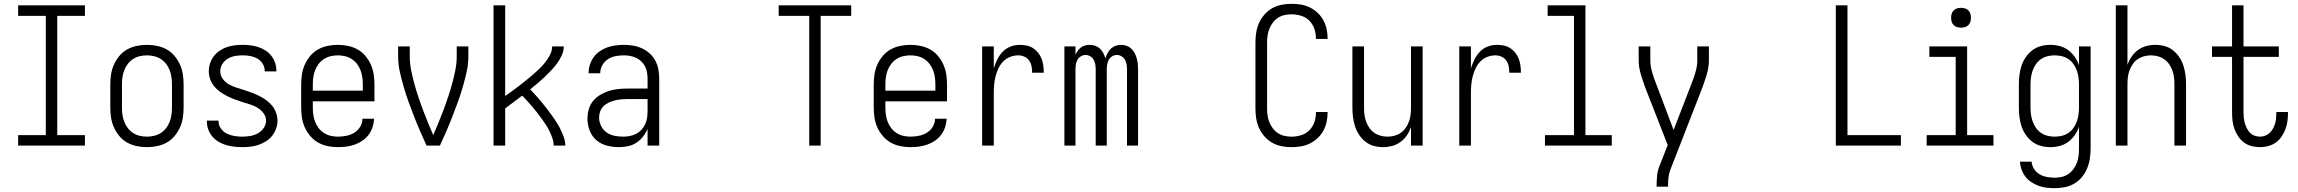

<svg xmlns="http://www.w3.org/2000/svg" viewBox="-20 -763 12040 1006"><path d="M75 0V-55H220V-680H75V-735H425V-680H280V-55H425V0Z M750 8Q723 8 696.5 2.5Q670 -3 646.5 -16Q623 -29 605.5 -50Q588 -71 577 -95.5Q566 -120 562 -146.5Q558 -173 558 -200V-320Q558 -347 562 -373.5Q566 -400 577 -424.5Q588 -449 605.5 -470Q623 -491 646.5 -504Q670 -517 696.5 -522.5Q723 -528 750 -528Q777 -528 803.5 -522.5Q830 -517 853.5 -504Q877 -491 894.5 -470Q912 -449 923 -424.5Q934 -400 938 -373.5Q942 -347 942 -320V-200Q942 -173 938 -146.5Q934 -120 923 -95.5Q912 -71 894.5 -50Q877 -29 853.5 -16Q830 -3 803.5 2.5Q777 8 750 8ZM750 -47Q769 -47 788 -51.5Q807 -56 823 -66.5Q839 -77 850.5 -92Q862 -107 869 -125Q876 -143 878.5 -162Q881 -181 881 -200V-320Q881 -339 878.5 -358Q876 -377 869 -395Q862 -413 850.5 -428Q839 -443 823 -453.5Q807 -464 788 -468.5Q769 -473 750 -473Q731 -473 712 -468.5Q693 -464 677 -453.5Q661 -443 649.5 -428Q638 -413 631 -395Q624 -377 621.5 -358Q619 -339 619 -320V-200Q619 -181 621.5 -162Q624 -143 631 -125Q638 -107 649.5 -92Q661 -77 677 -66.5Q693 -56 712 -51.5Q731 -47 750 -47Z M1249 8Q1228 8 1206.5 5.5Q1185 3 1164.5 -3Q1144 -9 1125.5 -20Q1107 -31 1093 -47.5Q1079 -64 1071.5 -84Q1064 -104 1064 -126V-131H1125V-128Q1125 -107 1137.5 -89.5Q1150 -72 1168.5 -63Q1187 -54 1207.5 -50.5Q1228 -47 1249 -47Q1270 -47 1291 -50.5Q1312 -54 1330.5 -64Q1349 -74 1361.5 -92Q1374 -110 1374 -131Q1374 -152 1360.5 -170Q1347 -188 1328.5 -199Q1310 -210 1290 -216Q1270 -222 1249.5 -228.5Q1229 -235 1209 -242.5Q1189 -250 1170 -259.5Q1151 -269 1133.5 -281.5Q1116 -294 1102.5 -310.5Q1089 -327 1081.5 -347.5Q1074 -368 1074 -389Q1074 -410 1080.5 -430.5Q1087 -451 1100 -468Q1113 -485 1130.5 -497Q1148 -509 1168 -516Q1188 -523 1209 -525.5Q1230 -528 1251 -528Q1272 -528 1292.5 -525.5Q1313 -523 1333 -516.5Q1353 -510 1370.5 -499Q1388 -488 1401 -471.5Q1414 -455 1421 -435Q1428 -415 1428 -394V-389H1367V-392Q1367 -412 1356 -429.5Q1345 -447 1327.5 -456.5Q1310 -466 1290.5 -469.5Q1271 -473 1251 -473Q1231 -473 1211 -469.5Q1191 -466 1173.5 -455.5Q1156 -445 1145 -427.5Q1134 -410 1134 -389Q1134 -368 1147 -350Q1160 -332 1178.5 -321.5Q1197 -311 1217.5 -304.5Q1238 -298 1258.5 -291.5Q1279 -285 1299 -277.5Q1319 -270 1338 -260.5Q1357 -251 1374.5 -238.5Q1392 -226 1405.5 -209.5Q1419 -193 1426.5 -172.5Q1434 -152 1434 -131Q1434 -109 1426.5 -88.5Q1419 -68 1405.5 -51Q1392 -34 1373.5 -22.5Q1355 -11 1334.5 -4Q1314 3 1292.5 5.5Q1271 8 1249 8Z M1750 8Q1723 8 1696.5 2.5Q1670 -3 1647 -16Q1624 -29 1606 -50Q1588 -71 1577 -95.5Q1566 -120 1562 -146.5Q1558 -173 1558 -200V-320Q1558 -347 1562 -373.5Q1566 -400 1577 -424.5Q1588 -449 1605.5 -470Q1623 -491 1646.5 -504Q1670 -517 1696.5 -522.5Q1723 -528 1750 -528Q1777 -528 1803.5 -522.5Q1830 -517 1853.5 -504Q1877 -491 1894.5 -470Q1912 -449 1923 -424.5Q1934 -400 1938 -373.5Q1942 -347 1942 -320V-232H1619V-200Q1619 -181 1621.5 -162Q1624 -143 1631 -125Q1638 -107 1649.5 -92Q1661 -77 1677 -66.5Q1693 -56 1712 -51.5Q1731 -47 1750 -47Q1772 -47 1794.5 -51.5Q1817 -56 1836 -67.5Q1855 -79 1867 -98.5Q1879 -118 1879 -141H1940Q1939 -118 1932 -96.5Q1925 -75 1911.5 -57Q1898 -39 1879 -26Q1860 -13 1839 -5.5Q1818 2 1795.5 5Q1773 8 1750 8ZM1619 -288H1881V-320Q1881 -339 1878.5 -358Q1876 -377 1869 -395Q1862 -413 1850.5 -428Q1839 -443 1823 -453.5Q1807 -464 1788 -468.5Q1769 -473 1750 -473Q1731 -473 1712 -468.5Q1693 -464 1677 -453.5Q1661 -443 1649.5 -428Q1638 -413 1631 -395Q1624 -377 1621.5 -358Q1619 -339 1619 -320Z M2285 0H2215Q2198 -37 2181.5 -75Q2165 -113 2150 -151.5Q2135 -190 2121 -228.5Q2107 -267 2095.5 -306.5Q2084 -346 2075 -386.5Q2066 -427 2066 -468V-520H2127V-468Q2127 -432 2134 -396.5Q2141 -361 2150.5 -326Q2160 -291 2171.5 -256.5Q2183 -222 2195.5 -188.5Q2208 -155 2222 -121.5Q2236 -88 2250 -55Q2264 -88 2278 -121.5Q2292 -155 2304.5 -188.5Q2317 -222 2328.5 -256.5Q2340 -291 2349.5 -326Q2359 -361 2366 -396.5Q2373 -432 2373 -468V-520H2434V-468Q2434 -427 2425 -386.5Q2416 -346 2404.5 -306.5Q2393 -267 2379 -228.5Q2365 -190 2350 -151.5Q2335 -113 2318.5 -75Q2302 -37 2285 0Z M2566 0V-735H2627V-260Q2645 -273 2664 -286.5Q2683 -300 2701 -314Q2719 -328 2737 -342.5Q2755 -357 2772.5 -372Q2790 -387 2806.5 -403Q2823 -419 2837 -437Q2851 -455 2862 -476Q2873 -497 2873 -520H2934Q2934 -496 2923.5 -473Q2913 -450 2898.5 -430.5Q2884 -411 2867 -393Q2850 -375 2832.5 -358.5Q2815 -342 2796 -326Q2777 -310 2758 -295Q2773 -279 2788 -262.5Q2803 -246 2817 -229Q2831 -212 2844.5 -194.5Q2858 -177 2871 -159Q2884 -141 2896 -122.5Q2908 -104 2917.5 -84Q2927 -64 2934.5 -43Q2942 -22 2942 0H2881Q2881 -20 2874.5 -38.5Q2868 -57 2859.5 -75Q2851 -93 2840 -109.5Q2829 -126 2817.5 -142Q2806 -158 2794 -173.5Q2782 -189 2769 -204Q2756 -219 2743 -233.5Q2730 -248 2716 -262Q2694 -245 2671.5 -228.5Q2649 -212 2627 -195V0Z M3223 8Q3191 8 3160 0Q3129 -8 3105 -28.5Q3081 -49 3069.5 -79.5Q3058 -110 3058 -141Q3058 -166 3065 -190.5Q3072 -215 3087.5 -234Q3103 -253 3125 -266Q3147 -279 3170.5 -286.5Q3194 -294 3219 -296.5Q3244 -299 3268 -299H3373V-352Q3373 -368 3370 -384.5Q3367 -401 3359.5 -415.5Q3352 -430 3340 -441.5Q3328 -453 3313 -460Q3298 -467 3281.5 -470Q3265 -473 3249 -473Q3227 -473 3205.5 -469Q3184 -465 3165.5 -453Q3147 -441 3136 -421.5Q3125 -402 3125 -381V-379H3064V-381Q3064 -403 3071 -424.5Q3078 -446 3091 -464Q3104 -482 3122.5 -494.5Q3141 -507 3161.5 -514.5Q3182 -522 3204.5 -525Q3227 -528 3249 -528Q3273 -528 3297 -524Q3321 -520 3343 -510Q3365 -500 3383.5 -483.5Q3402 -467 3413.5 -445.5Q3425 -424 3429.5 -400Q3434 -376 3434 -352V0H3373V-88Q3364 -66 3349 -47Q3334 -28 3314 -15Q3294 -2 3270.5 3Q3247 8 3223 8ZM3246 -47Q3263 -47 3280.5 -50.5Q3298 -54 3313.5 -62Q3329 -70 3341 -83Q3353 -96 3360.5 -112Q3368 -128 3370.5 -145.5Q3373 -163 3373 -180V-244H3268Q3252 -244 3235 -242.5Q3218 -241 3202 -237Q3186 -233 3170.5 -226Q3155 -219 3143 -207.5Q3131 -196 3125 -180Q3119 -164 3119 -147Q3119 -124 3129.5 -103Q3140 -82 3158.5 -69Q3177 -56 3200 -51.5Q3223 -47 3246 -47Z M4220 0V-680H4060V-735H4440V-680H4280V0Z M4750 8Q4723 8 4696.5 2.5Q4670 -3 4647 -16Q4624 -29 4606 -50Q4588 -71 4577 -95.5Q4566 -120 4562 -146.5Q4558 -173 4558 -200V-320Q4558 -347 4562 -373.5Q4566 -400 4577 -424.5Q4588 -449 4605.5 -470Q4623 -491 4646.5 -504Q4670 -517 4696.5 -522.5Q4723 -528 4750 -528Q4777 -528 4803.5 -522.5Q4830 -517 4853.5 -504Q4877 -491 4894.5 -470Q4912 -449 4923 -424.5Q4934 -400 4938 -373.5Q4942 -347 4942 -320V-232H4619V-200Q4619 -181 4621.5 -162Q4624 -143 4631 -125Q4638 -107 4649.5 -92Q4661 -77 4677 -66.5Q4693 -56 4712 -51.5Q4731 -47 4750 -47Q4772 -47 4794.5 -51.5Q4817 -56 4836 -67.5Q4855 -79 4867 -98.5Q4879 -118 4879 -141H4940Q4939 -118 4932 -96.5Q4925 -75 4911.5 -57Q4898 -39 4879 -26Q4860 -13 4839 -5.5Q4818 2 4795.5 5Q4773 8 4750 8ZM4619 -288H4881V-320Q4881 -339 4878.5 -358Q4876 -377 4869 -395Q4862 -413 4850.5 -428Q4839 -443 4823 -453.5Q4807 -464 4788 -468.5Q4769 -473 4750 -473Q4731 -473 4712 -468.5Q4693 -464 4677 -453.5Q4661 -443 4649.5 -428Q4638 -413 4631 -395Q4624 -377 4621.5 -358Q4619 -339 4619 -320Z M5126 0V-520H5187V-404Q5194 -428 5205 -450.5Q5216 -473 5233 -491Q5250 -509 5273.5 -518.5Q5297 -528 5322 -528Q5340 -528 5358.5 -524.5Q5377 -521 5392.5 -511Q5408 -501 5419.5 -486.5Q5431 -472 5437.5 -455Q5444 -438 5446.5 -419.5Q5449 -401 5449 -382H5388Q5388 -399 5385 -415.5Q5382 -432 5372.5 -445.5Q5363 -459 5347.5 -466Q5332 -473 5316 -473Q5294 -473 5273 -465Q5252 -457 5236.5 -441Q5221 -425 5211.5 -405Q5202 -385 5196.5 -363.5Q5191 -342 5189 -320Q5187 -298 5187 -276V0Z M5557 0V-520H5615V-476Q5620 -487 5627 -497Q5634 -507 5644 -514.5Q5654 -522 5666 -525Q5678 -528 5690 -528Q5705 -528 5719 -523Q5733 -518 5743.5 -508Q5754 -498 5761 -484.5Q5768 -471 5772 -457Q5776 -471 5783 -484.5Q5790 -498 5800.5 -508Q5811 -518 5825 -523Q5839 -528 5854 -528Q5869 -528 5883 -523Q5897 -518 5907.5 -508Q5918 -498 5925 -485Q5932 -472 5936 -457.5Q5940 -443 5941.5 -428.5Q5943 -414 5943 -399V0H5885V-399Q5885 -412 5883 -425Q5881 -438 5874.5 -449.5Q5868 -461 5856.5 -468Q5845 -475 5832 -475Q5819 -475 5807.5 -468Q5796 -461 5789.5 -449.5Q5783 -438 5781 -425Q5779 -412 5779 -399V0H5721V-399Q5721 -412 5719 -425Q5717 -438 5710.5 -449.5Q5704 -461 5692.5 -468Q5681 -475 5668 -475Q5655 -475 5643.5 -468Q5632 -461 5625.5 -449.5Q5619 -438 5617 -425Q5615 -412 5615 -399V0Z M6747 8Q6721 8 6695 3Q6669 -2 6646 -15Q6623 -28 6605.5 -48Q6588 -68 6577 -92Q6566 -116 6562 -142.5Q6558 -169 6558 -195V-540Q6558 -566 6562 -592.5Q6566 -619 6577 -643Q6588 -667 6605.5 -687Q6623 -707 6646 -720Q6669 -733 6695 -738Q6721 -743 6747 -743Q6772 -743 6796 -739Q6820 -735 6842 -724.5Q6864 -714 6882.5 -697Q6901 -680 6913 -658.5Q6925 -637 6930.5 -613Q6936 -589 6936 -564V-559H6875V-563Q6875 -588 6866.5 -612.5Q6858 -637 6840 -655Q6822 -673 6797 -680.5Q6772 -688 6747 -688Q6729 -688 6710.5 -684Q6692 -680 6676.5 -670Q6661 -660 6649.5 -645Q6638 -630 6631 -612.5Q6624 -595 6621.5 -577Q6619 -559 6619 -540V-195Q6619 -176 6621.5 -158Q6624 -140 6631 -122.5Q6638 -105 6649.5 -90Q6661 -75 6676.5 -65Q6692 -55 6710.5 -51Q6729 -47 6747 -47Q6772 -47 6797 -54.5Q6822 -62 6840 -80Q6858 -98 6866.5 -122.5Q6875 -147 6875 -172V-176H6936V-171Q6936 -146 6930.5 -122Q6925 -98 6913 -76.5Q6901 -55 6882.5 -38Q6864 -21 6842 -10.5Q6820 0 6796 4Q6772 8 6747 8Z M7227 8Q7202 8 7178 1.5Q7154 -5 7134.5 -20.5Q7115 -36 7101 -57Q7087 -78 7079.5 -102Q7072 -126 7069 -150.5Q7066 -175 7066 -200V-520H7127V-200Q7127 -181 7129 -162.5Q7131 -144 7137.5 -126.5Q7144 -109 7154.5 -93.5Q7165 -78 7180 -67.5Q7195 -57 7213 -52Q7231 -47 7250 -47Q7269 -47 7287 -52Q7305 -57 7320 -67.5Q7335 -78 7345.5 -93.5Q7356 -109 7362.5 -126.5Q7369 -144 7371 -162.5Q7373 -181 7373 -200V-520H7434V0H7373V-97Q7365 -74 7351.5 -54Q7338 -34 7318.5 -19.5Q7299 -5 7275 1.5Q7251 8 7227 8Z M7626 0V-520H7687V-404Q7694 -428 7705 -450.5Q7716 -473 7733 -491Q7750 -509 7773.5 -518.5Q7797 -528 7822 -528Q7840 -528 7858.5 -524.5Q7877 -521 7892.5 -511Q7908 -501 7919.5 -486.5Q7931 -472 7937.5 -455Q7944 -438 7946.5 -419.5Q7949 -401 7949 -382H7888Q7888 -399 7885 -415.5Q7882 -432 7872.5 -445.5Q7863 -459 7847.5 -466Q7832 -473 7816 -473Q7794 -473 7773 -465Q7752 -457 7736.5 -441Q7721 -425 7711.5 -405Q7702 -385 7696.5 -363.5Q7691 -342 7689 -320Q7687 -298 7687 -276V0Z M8075 0V-55H8227V-680H8089V-735H8287V-55H8425V0Z M8660 215V208Q8660 183 8662.5 157.5Q8665 132 8674 109L8718 -3L8600 -305Q8594 -322 8588 -339.5Q8582 -357 8577 -374.5Q8572 -392 8569 -410Q8566 -428 8566 -447V-520H8627V-447Q8627 -431 8629.5 -415.5Q8632 -400 8636.5 -384.5Q8641 -369 8646 -354Q8651 -339 8657 -325L8749 -82L8843 -325Q8849 -340 8854 -354.5Q8859 -369 8863.5 -384.5Q8868 -400 8870.5 -415.5Q8873 -431 8873 -447V-520H8934V-447Q8934 -428 8931 -410Q8928 -392 8923 -374.5Q8918 -357 8912 -339.5Q8906 -322 8900 -305L8731 129Q8724 148 8722 168Q8720 188 8720 208V215Z M9599 0V-735H9660V-55H9940V0Z M10075 0V-55H10227V-465H10089V-520H10287V-55H10425V0ZM10255 -618Q10244 -618 10234 -621Q10224 -624 10216.5 -631.5Q10209 -639 10206 -649Q10203 -659 10203 -670Q10203 -681 10206 -691Q10209 -701 10216.5 -708.5Q10224 -716 10234 -719Q10244 -722 10255 -722Q10266 -722 10276 -719Q10286 -716 10293.5 -708.5Q10301 -701 10304 -691Q10307 -681 10307 -670Q10307 -659 10304 -649Q10301 -639 10293.5 -631.5Q10286 -624 10276 -621Q10266 -618 10255 -618Z M10747 223Q10726 223 10704.5 220.5Q10683 218 10663 211Q10643 204 10624.5 192Q10606 180 10593 163.5Q10580 147 10572.5 126.5Q10565 106 10564 84H10625Q10626 105 10638 123Q10650 141 10668 151Q10686 161 10706.5 164.5Q10727 168 10747 168Q10766 168 10784.5 163.5Q10803 159 10818.5 148Q10834 137 10845 121.5Q10856 106 10862.5 88.5Q10869 71 10871 52.5Q10873 34 10873 15V-98Q10865 -75 10850.5 -54.5Q10836 -34 10816.5 -19.5Q10797 -5 10772.5 1.5Q10748 8 10723 8Q10698 8 10673.5 1.5Q10649 -5 10629 -20Q10609 -35 10594.5 -56Q10580 -77 10572 -101Q10564 -125 10561 -150Q10558 -175 10558 -200V-320Q10558 -345 10561 -370Q10564 -395 10572 -419Q10580 -443 10594.5 -464Q10609 -485 10629 -500Q10649 -515 10673.5 -521.5Q10698 -528 10723 -528Q10748 -528 10772.5 -521.5Q10797 -515 10816.5 -500.5Q10836 -486 10850.5 -465.5Q10865 -445 10873 -422V-520H10934V15Q10934 41 10930 67.5Q10926 94 10916 118.5Q10906 143 10889 164Q10872 185 10849 198.5Q10826 212 10800 217.5Q10774 223 10747 223ZM10746 -47Q10765 -47 10783.5 -51.5Q10802 -56 10817.5 -66.5Q10833 -77 10844 -92.5Q10855 -108 10861.5 -126Q10868 -144 10870.5 -162.5Q10873 -181 10873 -200V-320Q10873 -339 10870.5 -357.5Q10868 -376 10861.5 -394Q10855 -412 10844 -427.5Q10833 -443 10817.5 -453.5Q10802 -464 10783.5 -468.5Q10765 -473 10746 -473Q10727 -473 10708.5 -468.5Q10690 -464 10674.5 -453.5Q10659 -443 10648 -427.5Q10637 -412 10630.5 -394Q10624 -376 10621.5 -357.5Q10619 -339 10619 -320V-200Q10619 -181 10621.5 -162.5Q10624 -144 10630.5 -126Q10637 -108 10648 -92.5Q10659 -77 10674.5 -66.5Q10690 -56 10708.5 -51.5Q10727 -47 10746 -47Z M11066 0V-735H11127V-423Q11135 -446 11148.5 -466Q11162 -486 11181.5 -500.5Q11201 -515 11225 -521.5Q11249 -528 11273 -528Q11298 -528 11322 -521.5Q11346 -515 11365.5 -499.5Q11385 -484 11399 -463Q11413 -442 11420.5 -418Q11428 -394 11431 -369.5Q11434 -345 11434 -320V0H11373V-320Q11373 -339 11371 -357.5Q11369 -376 11362.5 -393.5Q11356 -411 11345.5 -426.5Q11335 -442 11320 -452.5Q11305 -463 11287 -468Q11269 -473 11250 -473Q11231 -473 11213 -468Q11195 -463 11180 -452.5Q11165 -442 11154.5 -426.5Q11144 -411 11137.5 -393.5Q11131 -376 11129 -357.5Q11127 -339 11127 -320V0Z M11821 8Q11799 8 11777.5 2.5Q11756 -3 11738 -16Q11720 -29 11707.5 -48Q11695 -67 11687.5 -87.5Q11680 -108 11677.5 -130.5Q11675 -153 11675 -175V-465H11570V-520H11675V-735H11735V-520H11920V-465H11735V-175Q11735 -160 11736.5 -145.5Q11738 -131 11742 -117.5Q11746 -104 11752.5 -91Q11759 -78 11769 -67.5Q11779 -57 11793 -52Q11807 -47 11821 -47Q11835 -47 11848.5 -52Q11862 -57 11872 -66.5Q11882 -76 11889 -88.5Q11896 -101 11900 -114Q11904 -127 11905.5 -141Q11907 -155 11907 -169V-176H11968V-166Q11968 -145 11964.5 -123.5Q11961 -102 11953 -82Q11945 -62 11932.5 -44.5Q11920 -27 11902.5 -15Q11885 -3 11864 2.5Q11843 8 11821 8Z"/></svg>

Font: Iosevka Term Curly Light
Style: Regular
Weight: 300
Designer: Belleve Invis
Foundry: Belleve Invis
Version: Version 32.3.0